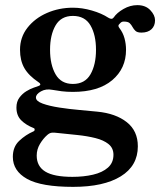

<svg xmlns="http://www.w3.org/2000/svg" viewBox="-20 -515 624 748"><path d="M265 213Q141 213 85.5 182Q30 151 30 96Q30 57 55 33.5Q80 10 110 -3Q115 -5 115 -10Q115 -15 111 -16Q81 -28 62.5 -46.5Q44 -65 44 -96Q44 -119 55.5 -134.5Q67 -150 82.5 -159.5Q98 -169 111.5 -173.5Q125 -178 130 -180Q138 -183 137 -187Q136 -191 131 -194Q92 -220 75 -249.5Q58 -279 58 -321Q58 -370 87 -407Q116 -444 163 -464.5Q210 -485 264 -485Q300 -485 338 -474Q376 -463 402 -446Q416 -437 423 -447Q435 -465 461 -480Q487 -495 515 -495Q547 -495 565.5 -475.5Q584 -456 584 -436Q584 -414 570 -401Q556 -388 531 -388Q515 -388 508 -394.5Q501 -401 496.5 -409.5Q492 -418 485.5 -424.5Q479 -431 462 -431Q455 -431 450 -426.5Q445 -422 443 -419Q439 -414 445 -406Q459 -388 465 -366Q471 -344 471 -321Q471 -248 417 -202.5Q363 -157 264 -157Q240 -157 220 -159.5Q200 -162 184 -165Q159 -170 139.5 -159Q120 -148 120 -135Q120 -121 146 -111.5Q172 -102 211 -96Q250 -90 290 -86.5Q330 -83 359 -80Q431 -73 474 -39Q517 -5 517 55Q517 131 450.5 172Q384 213 265 213ZM262 174Q306 174 342.5 165.5Q379 157 400.5 138Q422 119 422 88Q422 62 403 46.5Q384 31 352 23Q320 15 281.5 11Q243 7 204 3Q190 1 181.5 2Q173 3 164 11Q148 25 135.5 46Q123 67 123 91Q123 133 156.5 153.5Q190 174 262 174ZM264 -188Q311 -188 332.5 -225.5Q354 -263 354 -321Q354 -379 332.5 -416Q311 -453 264 -453Q218 -453 196.5 -416Q175 -379 175 -321Q175 -263 196.5 -225.5Q218 -188 264 -188Z"/></svg>

Font: Zen Antique Soft
Style: Regular
Weight: 400
Designer: Yoshimichi Ohira
Foundry: Positype
Version: Version 1.001